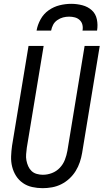

<svg xmlns="http://www.w3.org/2000/svg" viewBox="-20 -975 541 1003"><path d="M203 8Q175 8 148 2Q121 -4 99.5 -19Q78 -34 64 -56Q50 -78 43.5 -104Q37 -130 38 -158Q39 -186 43 -214L129 -735H208L120 -203Q118 -186 116.5 -169.5Q115 -153 118 -137Q121 -121 127.5 -106.5Q134 -92 145 -81.5Q156 -71 172 -66.5Q188 -62 204 -62Q228 -62 251.5 -71Q275 -80 292.5 -98.5Q310 -117 319 -140.5Q328 -164 332 -187L422 -735H501L409 -176Q405 -152 397 -128Q389 -104 375.5 -82Q362 -60 342.5 -42Q323 -24 300 -12.5Q277 -1 252 3.5Q227 8 203 8ZM171 -815Q176 -845 192 -874Q208 -903 234.5 -921.5Q261 -940 291.5 -947.5Q322 -955 352 -955Q382 -955 410.5 -947.5Q439 -940 459.5 -921.5Q480 -903 486 -874Q492 -845 487 -815H411Q414 -831 410.5 -845.5Q407 -860 396.5 -870Q386 -880 371.5 -884Q357 -888 341 -888Q325 -888 309.5 -884Q294 -880 279.5 -870Q265 -860 257.5 -845.5Q250 -831 247 -815Z"/></svg>

Font: Iosevka Curly
Style: Italic
Weight: 400
Italic angle: -9°
Monospace: yes
Designer: Belleve Invis
Foundry: Belleve Invis
Version: Version 22.1.2; ttfautohint (v1.8.4)